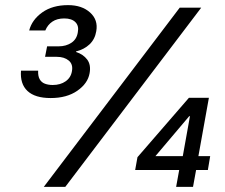

<svg xmlns="http://www.w3.org/2000/svg" viewBox="-20 -730 880 750"><path d="M178 -347Q117 -347 87.5 -374.5Q58 -402 62 -454H129Q128 -433 135 -420.5Q142 -408 155.5 -403Q169 -398 186 -398Q216 -398 236.5 -412.5Q257 -427 261 -452Q266 -479 248.5 -493.5Q231 -508 202 -508H156L164 -549H209Q238 -549 259 -563Q280 -577 284 -604Q289 -629 274.5 -643.5Q260 -658 231 -658Q203 -658 184.5 -645.5Q166 -633 157 -611H94Q105 -653 145 -681.5Q185 -710 246 -710Q300 -710 332 -681Q364 -652 356 -608Q351 -577 330 -557Q309 -537 277 -529V-527Q305 -518 320.5 -497.5Q336 -477 330 -444Q323 -404 282 -375.5Q241 -347 178 -347ZM151 0 682 -700H766L235 0ZM668 0 680 -66H508L517 -116L718 -348H796L755 -120H801L792 -66H746L734 0ZM587 -120H694L722 -276H719Z"/></svg>

Font: DM Sans 36pt
Style: Italic
Weight: 400
Italic angle: -10°
Designer: Colophon Foundry, Jonny Pinhorn
Foundry: Colophon Foundry
Version: Version 4.004;gftools[0.9.30]